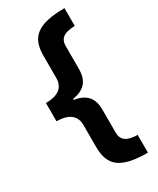

<svg xmlns="http://www.w3.org/2000/svg" viewBox="-222 -788 840 1019"><g transform="rotate(-30 197.5 -278.0)"><path d="M364 165V56C308 55 269 40 269 -13V-154C269 -226 235 -263 163 -275V-281C234 -292 269 -329 269 -404V-543C269 -599 311 -610 364 -612V-721C195 -720 141 -670 141 -558V-422C141 -359 96 -334 27 -334V-222C96 -222 141 -195 141 -134V0C141 118 198 164 364 165Z"/></g></svg>

Font: Noto Sans Lao Looped SemiCondensed
Style: Bold
Weight: 700
Width: 4
Designer: Mark Frömberg, Ben Mitchell
Foundry: The Fontpad Ltd
Version: Version 1.002